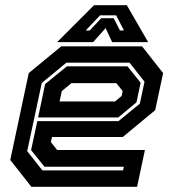

<svg xmlns="http://www.w3.org/2000/svg" viewBox="-20 -718 666 738"><path d="M526 -540 607 -437 576.5 -294.5 452 -191.5H180L175.5 -172L199.5 -141.5H537L507 0H100.5L19.5 -103L90.5 -437L215.5 -540ZM470 -463 520.5 -400 504.5 -324.5 434.5 -266.5H126.5L153.5 -395L237 -463ZM478 -477H235L140.5 -399L84.5 -137L143 -63H453L456 -77H151L99.5 -141L123.5 -252.5H435.5L517.5 -319.5L535.5 -404ZM427 -398.5H254.5L217.5 -368L209 -328H422L447.5 -349L451.5 -368ZM341.5 -698H467.5L549.5 -556H411L386 -610L338 -556H199.5ZM364.5 -659 309.5 -601H325L369 -648H417L441 -601H456.5L426.5 -659Z"/></svg>

Font: Tourney Thin
Style: Bold Italic
Weight: 700
Italic angle: -12°
Version: Version 1.015